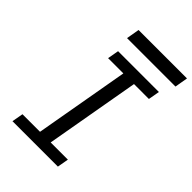

<svg xmlns="http://www.w3.org/2000/svg" viewBox="-256 -1009 1121 1121"><g transform="rotate(45 304.0 -448.5)"><path d="M76 -70H221L324 -655H198L210.5 -725H547.5L535 -655H412L309 -70H451L438.5 0H63.5ZM207.5 -897H607.5L593.5 -816H193.5Z"/></g></svg>

Font: JuliaMono
Style: Italic
Weight: 400
Italic angle: -9°
Monospace: yes
Designer: cormullion
Foundry: corm
Version: Version 0.057; ttfautohint (v1.8.4)